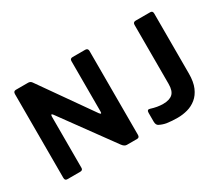

<svg xmlns="http://www.w3.org/2000/svg" viewBox="-117 -947 1429 1241"><g transform="rotate(-30 597.0 -327.0)"><path d="M202.3 -400V-20Q203.3 0 182.3 0H86.3Q68.3 0 68.3 -20.7V-645.7Q68.3 -667 87.3 -667H179.3Q195.7 -666.7 205 -653.3L476 -267.7Q491 -248 491 -272.3V-646.7Q490 -667 511 -667H605.7Q625 -666.3 625 -646V-20Q625 0 607 0H530.7Q513 0 497.7 -20.7L217.7 -405.3Q203.3 -424.7 202.3 -400ZM903.7 12.7Q861.3 12.7 823.7 7.3Q797 2.7 772.3 -9.7Q755.7 -17.3 755.7 -44V-108.7Q755.7 -134.3 777.3 -127Q824.7 -111.7 866.3 -111.7Q914.3 -111.7 937.8 -133Q961.3 -154.3 961.3 -206.3V-647Q961.3 -666.3 980 -667H1090Q1108.3 -667 1108.3 -647V-199Q1108.3 -137 1090.7 -96.2Q1073 -55.3 1043.5 -31.3Q1014 -7.3 977.7 2.7Q941.3 12.7 903.7 12.7Z"/></g></svg>

Font: Vivano Light
Style: Regular
Weight: 300
Designer: Joe Prince, Josias Burgherr
Version: Version 2.064;September 19, 2022;FontCreator 14.0.0.2877 64-